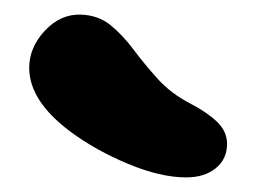

<svg xmlns="http://www.w3.org/2000/svg" viewBox="-20 -1103 351 263"><path d="M235 -860Q200 -860 155.5 -878.5Q111 -897 76 -923Q20 -965 20 -1010Q20 -1038 41.5 -1061Q63 -1084 91 -1083Q115 -1082 131.5 -1068.5Q148 -1055 163 -1035Q178 -1015 196 -995Q214 -975 241 -961Q264 -949 277.5 -936Q291 -923 291 -906Q291 -885 275.5 -872.5Q260 -860 235 -860Z"/></svg>

Font: Matemasie
Style: Regular
Weight: 400
Designer: Adam Yeo
Version: Version 1.001; ttfautohint (v1.8.4.7-5d5b)